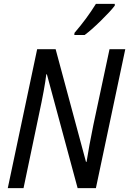

<svg xmlns="http://www.w3.org/2000/svg" viewBox="-20 -967 664 987"><path d="M171 -714H266L422 -135H425Q437 -212 460 -325L543 -714H624L473 0H379L221 -585H218Q210 -516 180 -377L101 0H20ZM363 -798Q426 -871 473 -947H570V-938Q549 -910 499 -861Q449 -812 415 -787H362Z"/></svg>

Font: Noto Sans UI Narrow
Style: Italic
Weight: 400
Width: 4
Italic angle: -12°
Designer: Monotype Design Team
Foundry: Monotype Imaging Inc.
Version: Version 1.001